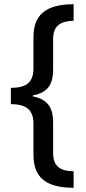

<svg xmlns="http://www.w3.org/2000/svg" viewBox="-20 -737 409 918"><path d="M332 161V82C265 81 234 56 234 -6V-154C234 -222 207 -263 137 -276V-281C206 -293 234 -332 234 -403V-550C234 -614 269 -636 332 -638V-717C197 -716 140 -665 140 -559V-411C140 -342 105 -317 32 -317V-239C109 -239 140 -209 140 -145V2C140 113 200 160 332 161Z"/></svg>

Font: Noto Sans Arabic Cond Med
Style: Regular
Weight: 500
Width: 3
Designer: Monotype Design Team, Nadine Chahine, Nizar Qandah and Khaled Hosny
Foundry: Monotype Imaging Inc.
Version: Version 2.012